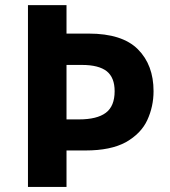

<svg xmlns="http://www.w3.org/2000/svg" viewBox="-20 -734 668 754"><path d="M583 -376Q583 -315.4 558.1 -261.7Q533.7 -209.5 474.6 -175.8Q415 -143.1 315.9 -143.1H241.2V0H89.8V-713.9H241.2V-602.1H328.1Q460 -602.1 521.5 -540.5Q583 -479 583 -376ZM290 -265.1Q360.8 -265.1 395.5 -291Q430.2 -316.9 430.2 -376Q430.2 -429.2 399.4 -454.1Q367.7 -479 301.8 -479H241.2V-265.1Z"/></svg>

Font: Droid Sans Thai
Style: Bold
Weight: 700
Designer: Steve Matteson
Foundry: Ascender Corporation
Version: Version 1.00